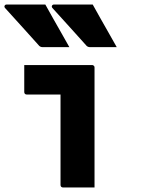

<svg xmlns="http://www.w3.org/2000/svg" viewBox="-27 -827 647 847"><path d="M240 -11Q240 -35 240 -74.5Q240 -114 240 -162Q240 -210 240 -257.5Q240 -305 240 -345.5Q240 -386 240 -410H220Q195 -410 181 -410Q167 -410 155.5 -410Q144 -410 130 -410Q116 -410 91 -410Q86 -410 83 -413Q80 -416 80 -421Q80 -451 80 -480.5Q80 -510 80 -540Q116 -540 145.5 -540Q175 -540 202 -540Q229 -540 256.5 -540Q284 -540 313.5 -540Q343 -540 379 -540Q383 -540 385 -538.5Q387 -537 388.5 -535Q390 -533 390 -529Q390 -483 390 -427.5Q390 -372 390 -314Q390 -256 390 -201Q390 -146 390 -99Q390 -83 390 -66.5Q390 -50 390 -33.5Q390 -17 390 0Q353 0 321 0Q289 0 251 0Q246 0 243 -3Q240 -6 240 -11ZM173 -807Q191 -775 208.5 -743.5Q226 -712 244 -681Q262 -650 279 -619Q251 -619 222 -619Q193 -619 161 -619Q155 -619 150.5 -621.5Q146 -624 144 -627Q115 -660 90.5 -686.5Q66 -713 43.5 -738.5Q21 -764 -5 -792Q-9 -797 -6.5 -802Q-4 -807 2 -807Q33 -807 60 -807Q87 -807 114.5 -807Q142 -807 173 -807ZM382 -807Q400 -775 417.5 -743.5Q435 -712 453 -681Q471 -650 488 -619Q460 -619 431 -619Q402 -619 370 -619Q364 -619 359.5 -621.5Q355 -624 353 -627Q324 -660 299.5 -686.5Q275 -713 252.5 -738.5Q230 -764 204 -792Q200 -797 202.5 -802Q205 -807 211 -807Q242 -807 269 -807Q296 -807 323.5 -807Q351 -807 382 -807Z"/></svg>

Font: Recursive Monospace ExtraBold
Style: Regular
Weight: 800
Version: Version 1.047